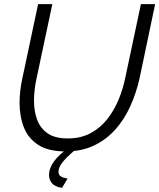

<svg xmlns="http://www.w3.org/2000/svg" viewBox="-20 -730 773 932"><path d="M298 5Q215 5 166 -26.5Q117 -58 96 -111.5Q75 -165 75 -230Q75 -260 78.5 -290.5Q82 -321 89 -352L165 -710H234L158 -352Q145 -293 145 -241Q145 -190 160.5 -148.5Q176 -107 211.5 -82.5Q247 -58 309 -58Q372 -58 419.5 -83.5Q467 -109 500.5 -151.5Q534 -194 555.5 -246Q577 -298 588 -352L664 -710H733L658 -352Q642 -280 613 -215.5Q584 -151 540 -101.5Q496 -52 436 -23.5Q376 5 298 5ZM218 120Q218 86 242 53.5Q266 21 316 -16H335L342 0Q300 36 282 59.5Q264 83 264 104Q264 119 275 126Q286 133 308 137L281 182Q245 176 231.5 158.5Q218 141 218 120Z"/></svg>

Font: Raleway
Style: Italic
Weight: 400
Italic angle: -12°
Designer: Matt McInerney, Pablo Impallari, Rodrigo Fuenzalida
Foundry: Matt McInerney, Pablo Impallari, Rodrigo Fuenzalida
Version: Version 4.026